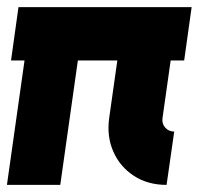

<svg xmlns="http://www.w3.org/2000/svg" viewBox="-22 -520 590 540"><path d="M-2.5 0 47 -350H9L30 -500H517L496 -350H458L435 -187.5Q433 -172 442.8 -161Q452.5 -150 468 -150L446.5 0Q393.5 0 354.5 -25.5Q315.5 -51 296.8 -93.5Q278 -136 285 -187.5L308 -350H197L147.5 0Z"/></svg>

Font: Urbanist Black
Style: Italic
Weight: 900
Italic angle: -8°
Designer: Corey Hu
Foundry: Corey Hu
Version: Version 1.330; ttfautohint (v1.8.4.7-5d5b)